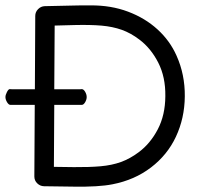

<svg xmlns="http://www.w3.org/2000/svg" viewBox="-80 -696 749 720"><path d="M-59.6 -332Q-59.6 -339.8 -54 -350.8Q-48.3 -361.8 -43.5 -361.8L-35.6 -361.3H50.8L52.2 -636.2Q52.2 -650.9 62.7 -661.6Q73.2 -672.4 87.9 -672.9L198.7 -675.3Q210 -675.8 225.1 -675.8Q240.2 -675.8 259.8 -675.8Q336.4 -676.3 400.1 -652.3Q463.9 -628.4 510.5 -585.9Q557.1 -543.5 582 -487.3Q613.8 -416.5 613 -334.7Q612.3 -252.9 579.6 -183.1Q547.9 -115.2 486.3 -68.1Q424.8 -21 341.8 -4.9Q290 5.4 196.3 3.9L85 2.4Q70.3 2 59.6 -8.5Q48.8 -19 48.8 -34.2L50.3 -302.7H-41Q-47.4 -302.7 -53.5 -312.7Q-59.6 -322.8 -59.6 -332ZM197.3 -69.3Q254.9 -68.8 297.1 -72.5Q339.4 -76.2 373.3 -88.4Q407.2 -100.6 439.9 -125Q483.4 -157.2 511.5 -210.7Q539.6 -264.2 540 -335.4Q541 -407.2 513.4 -461.2Q485.8 -515.1 442.9 -547.4Q410.2 -572.3 376.5 -584.2Q342.8 -596.2 300.8 -599.9Q258.8 -603.5 200.7 -602.1L125 -600.1L123.5 -361.3H221.2L226.6 -361.8Q233.4 -361.8 239.3 -351.8Q245.1 -341.8 245.1 -332Q245.1 -322.8 239.3 -312.7Q233.4 -302.7 226.6 -302.7H123.5L122.1 -70.3Z"/></svg>

Font: Manjari
Style: Regular
Weight: 400
Designer: Santhosh Thottingal <santhosh.thottingal@gmail.com>
Foundry: SMC
Version: Version 2.000